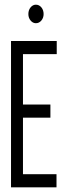

<svg xmlns="http://www.w3.org/2000/svg" viewBox="-20 -799 290 819"><path d="M27 0V-624H222V-568H78V-353H195V-297H78V-56H221V0ZM133 -700Q120 -700 110.5 -711.5Q101 -723 101 -739Q101 -756 110.5 -767.5Q120 -779 133 -779Q147 -779 156.5 -767.5Q166 -756 166 -739Q166 -723 156.5 -711.5Q147 -700 133 -700Z"/></svg>

Font: Inconsolata UltraCondensed
Style: Regular
Weight: 400
Width: 1
Monospace: yes
Designer: Raph Levien, Cyreal, Brenton Simpson
Foundry: Raph Levien, Cyreal, Google
Version: Version 3.000; ttfautohint (v1.8.2.53-6de2)